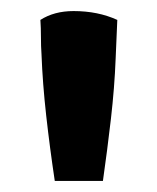

<svg xmlns="http://www.w3.org/2000/svg" viewBox="-20 -758 283 347"><path d="M192 -722Q157 -738 113 -738Q78 -738 53 -722Q54 -708 54 -691Q54 -674 55 -660Q57 -607 63.5 -549Q70 -491 79 -431H166Q174 -487 180.5 -543.5Q187 -600 189 -652Z"/></svg>

Font: Repo Bold
Style: Bold
Weight: 700
Designer: Stefan Peev
Foundry: Context Ltd
Version: Version 1.502